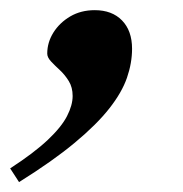

<svg xmlns="http://www.w3.org/2000/svg" viewBox="-92 -179 360 378"><path d="M-72 152.5Q-25 122 2 96.5Q29 71 40 49.5Q51 28 51 10Q51 -7 43.5 -19.2Q36 -31.5 26 -40.8Q16 -50 8.5 -58Q1 -66 1 -73.5Q1 -95.5 13.2 -115Q25.5 -134.5 46.5 -146.8Q67.5 -159 94.5 -159Q128.5 -159 148.2 -138.8Q168 -118.5 168 -83Q168 -55 158 -26Q148 3 123.2 34.5Q98.5 66 55.2 102Q12 138 -54.5 179.5Z"/></svg>

Font: Newsreader 36pt
Style: Bold Italic
Weight: 700
Italic angle: -17°
Designer: Hugues Gentile
Foundry: Production Type
Version: Version 1.003